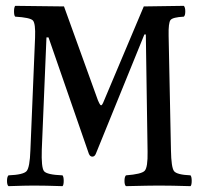

<svg xmlns="http://www.w3.org/2000/svg" viewBox="-20 -635 680 657"><path d="M485 -116 479 -517H474L308 -109Q304 -99 296 -99Q288 -99 284 -109L146 -507H139L123 -123Q121 -62 130.5 -49.5Q140 -37 194 -35Q198 -30 198 -16Q198 -2 194 2Q134 0 95 0Q69 0 9 2Q4 -2 4 -16Q4 -30 9 -35Q60 -37 71 -49.5Q82 -62 84 -121L100 -506Q102 -555 92.5 -565Q83 -575 32 -578Q28 -582 28 -596Q28 -610 32 -615L199 -613L315 -292Q320 -280 323 -276.5Q326 -273 329 -276.5Q332 -280 337 -293L472 -613L609 -615Q614 -610 614 -596Q614 -582 609 -578Q571 -576 563.5 -566.5Q556 -557 557 -513L565 -121Q566 -62 575.5 -49.5Q585 -37 632 -35Q636 -30 636 -16Q636 -2 632 2Q566 0 523 0Q493 0 411 2Q406 -2 406 -16Q406 -30 411 -35Q464 -39 475 -50.5Q486 -62 485 -116Z"/></svg>

Font: Libertinus Mono
Style: Regular
Weight: 400
Designer: Philipp H. Poll
Foundry: Khaled Hosny
Version: Version 6.7